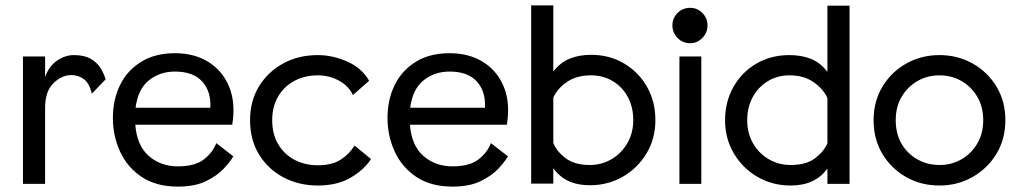

<svg xmlns="http://www.w3.org/2000/svg" viewBox="-20 -681 3776 711"><path d="M65 0V-472H147V-396Q162 -437 192 -457Q222 -477 253 -477Q292 -477 315.5 -463.5Q339 -450 352 -429.5Q365 -409 371 -387L320 -334Q311 -373 290.5 -388Q270 -403 244 -403Q209 -403 178 -373Q147 -343 147 -281V0Z M844 -102Q833 -83 809 -57Q785 -31 743.5 -10.5Q702 10 639 10Q558 10 504.5 -26Q451 -62 424.5 -120Q398 -178 398 -244Q398 -312 424.5 -366Q451 -420 502.5 -452Q554 -484 628 -484Q701 -484 753.5 -450.5Q806 -417 829.5 -357.5Q853 -298 840 -219H481Q487 -142 531 -103.5Q575 -65 639 -65Q701 -65 734 -90Q767 -115 781 -151ZM628 -416Q572 -416 531.5 -383.5Q491 -351 482 -282H759Q762 -343 728.5 -379.5Q695 -416 628 -416Z M1157 6Q1087 6 1030 -24Q973 -54 939.5 -108.5Q906 -163 906 -236Q906 -307 939 -361Q972 -415 1028.5 -446Q1085 -477 1157 -477Q1212 -477 1266 -453Q1320 -429 1347 -382L1287 -329Q1271 -363 1235 -382.5Q1199 -402 1157 -402Q1109 -402 1071 -382Q1033 -362 1010.5 -324.5Q988 -287 988 -236Q988 -183 1011 -145.5Q1034 -108 1072 -88.5Q1110 -69 1157 -69Q1210 -69 1242 -90Q1274 -111 1293 -142L1354 -92Q1327 -51 1277.5 -22.5Q1228 6 1157 6Z M1861 -102Q1850 -83 1826 -57Q1802 -31 1760.5 -10.5Q1719 10 1656 10Q1575 10 1521.5 -26Q1468 -62 1441.5 -120Q1415 -178 1415 -244Q1415 -312 1441.5 -366Q1468 -420 1519.5 -452Q1571 -484 1645 -484Q1718 -484 1770.5 -450.5Q1823 -417 1846.5 -357.5Q1870 -298 1857 -219H1498Q1504 -142 1548 -103.5Q1592 -65 1656 -65Q1718 -65 1751 -90Q1784 -115 1798 -151ZM1645 -416Q1589 -416 1548.5 -383.5Q1508 -351 1499 -282H1776Q1779 -343 1745.5 -379.5Q1712 -416 1645 -416Z M1947 -661H2029V-416Q2054 -449 2089 -463.5Q2124 -478 2169 -478Q2237 -478 2291 -446Q2345 -414 2376 -359.5Q2407 -305 2407 -236Q2407 -168 2374.5 -113.5Q2342 -59 2287 -27Q2232 5 2164 5Q2074 5 2029 -58V-1H1947ZM2169 -402Q2114 -402 2078 -376.5Q2042 -351 2029 -319V-152Q2040 -122 2073.5 -96Q2107 -70 2164 -70Q2208 -70 2244.5 -91.5Q2281 -113 2303 -150.5Q2325 -188 2325 -236Q2325 -285 2304.5 -322.5Q2284 -360 2248.5 -381Q2213 -402 2169 -402Z M2496 0V-472H2577V0ZM2536 -521Q2508 -521 2489 -540.5Q2470 -560 2470 -587Q2470 -614 2489 -633Q2508 -652 2536 -652Q2562 -652 2581 -633Q2600 -614 2600 -587Q2600 -560 2581 -540.5Q2562 -521 2536 -521Z M3126 -660V0H3044V-57Q2999 6 2908 6Q2840 6 2785 -26Q2730 -58 2697.5 -113Q2665 -168 2665 -236Q2665 -304 2696 -359Q2727 -414 2781 -445.5Q2835 -477 2903 -477Q2948 -477 2983 -463Q3018 -449 3044 -415V-660ZM2903 -402Q2859 -402 2823.5 -380.5Q2788 -359 2767.5 -321.5Q2747 -284 2747 -236Q2747 -187 2769 -149.5Q2791 -112 2827.5 -91Q2864 -70 2908 -70Q2966 -70 2999 -95.5Q3032 -121 3044 -151V-318Q3030 -350 2994 -376Q2958 -402 2903 -402Z M3459 6Q3391 6 3336 -25Q3281 -56 3248 -110.5Q3215 -165 3215 -236Q3215 -306 3248 -360.5Q3281 -415 3336.5 -446Q3392 -477 3459 -477Q3526 -477 3581.5 -446Q3637 -415 3670 -360.5Q3703 -306 3703 -236Q3703 -166 3670 -111.5Q3637 -57 3581.5 -25.5Q3526 6 3459 6ZM3459 -70Q3503 -70 3539.5 -90.5Q3576 -111 3598.5 -148.5Q3621 -186 3621 -236Q3621 -286 3598.5 -323.5Q3576 -361 3539.5 -381.5Q3503 -402 3459 -402Q3415 -402 3378.5 -381.5Q3342 -361 3319.5 -323.5Q3297 -286 3297 -236Q3297 -185 3319 -148Q3341 -111 3378 -90.5Q3415 -70 3459 -70Z"/></svg>

Font: Lil Grotesk Medium
Style: Regular
Weight: 500
Designer: Bastien Sozeau
Foundry: NBR — Bastien Sozeau
Version: Version 3.003; ttfautohint (v1.8.4.7-5d5b);gftools[0.9.33]